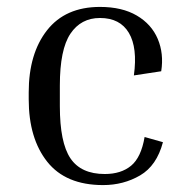

<svg xmlns="http://www.w3.org/2000/svg" viewBox="-20 -525 542 555"><path d="M269 -473Q214 -473 183.5 -427.5Q153 -382 153 -278V-218Q153 -113 183.5 -67.5Q214 -22 283 -22Q330 -22 359 -46Q388 -70 398 -129L451 -114Q433 -46 385 -18Q337 10 278 10Q170 10 116.5 -57.5Q63 -125 63 -238V-258Q63 -370 116 -437.5Q169 -505 269 -505Q333 -505 375.5 -480Q418 -455 436 -412.5Q454 -370 446 -319L367 -307Q378 -387 352.5 -430Q327 -473 269 -473Z"/></svg>

Font: Inria Serif
Style: Regular
Weight: 400
Designer: Black Foundry Team
Foundry: Black Foundry
Version: Version 1.000; ttfautohint (v1.8.3)